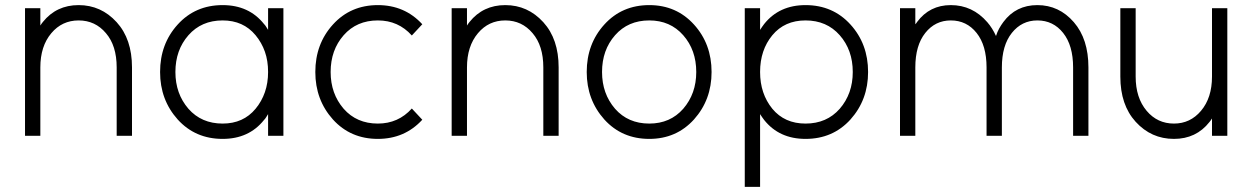

<svg xmlns="http://www.w3.org/2000/svg" viewBox="-20 -532 4904 752"><path d="M497 0V-268Q497 -379 437 -445Q376 -512 288 -512Q201 -512 148 -446Q146 -443 143 -439.5Q140 -436 138 -432V-500H78V0H138V-268Q138 -351 181 -402Q223 -452 288 -452Q353 -452 395 -402Q437 -353 437 -268V0Z M1030 -500V-415Q1026 -421 1022.5 -427Q1019 -433 1014 -438Q955 -512 852 -512Q745 -512 676 -436Q607 -360 607 -250Q607 -141 676 -64Q745 12 852 12Q955 12 1014 -62Q1019 -67 1022.5 -73Q1026 -79 1030 -85V0H1090V-500ZM852 -452Q933 -452 981 -394Q1005 -365 1017.5 -329.5Q1030 -294 1030 -250Q1030 -207 1017.5 -171Q1005 -135 981 -106Q933 -48 852 -48Q769 -48 718 -106Q667 -165 667 -250Q667 -336 718 -394Q769 -452 852 -452Z M1460 -512Q1353 -512 1284 -436Q1215 -360 1215 -250Q1215 -141 1284 -64Q1353 12 1460 12Q1565 12 1634 -63L1593 -107Q1540 -48 1460 -48Q1377 -48 1326 -106Q1275 -165 1275 -250Q1275 -336 1326 -394Q1377 -452 1460 -452Q1540 -452 1593 -393L1634 -437Q1565 -512 1460 -512Z M2168 0V-268Q2168 -379 2108 -445Q2047 -512 1959 -512Q1872 -512 1819 -446Q1817 -443 1814 -439.5Q1811 -436 1809 -432V-500H1749V0H1809V-268Q1809 -351 1852 -402Q1894 -452 1959 -452Q2024 -452 2066 -402Q2108 -353 2108 -268V0Z M2523 -512Q2416 -512 2347 -436Q2278 -360 2278 -250Q2278 -141 2347 -64Q2416 12 2523 12Q2629 12 2698 -64Q2767 -141 2767 -250Q2767 -360 2698 -436Q2629 -512 2523 -512ZM2523 -452Q2605 -452 2656 -394Q2707 -336 2707 -250Q2707 -165 2656 -106Q2605 -48 2523 -48Q2440 -48 2389 -106Q2338 -165 2338 -250Q2338 -336 2389 -394Q2440 -452 2523 -452Z M2957 -500V-415Q2961 -421 2965 -427Q2969 -433 2973 -438Q3032 -512 3135 -512Q3242 -512 3311 -436Q3380 -360 3380 -250Q3380 -141 3311 -64Q3242 12 3135 12Q3032 12 2973 -62Q2969 -67 2965 -73Q2961 -79 2957 -85V200H2897V-500ZM3135 -48Q3218 -48 3269 -106Q3320 -165 3320 -250Q3320 -336 3269 -394Q3218 -452 3135 -452Q3053 -452 3005 -394Q2957 -336 2957 -250Q2957 -165 3005 -106Q3053 -48 3135 -48Z M4243 0V-268Q4243 -379 4186 -445Q4128 -512 4043 -512Q3959 -512 3910 -446Q3901 -434 3893.5 -420.5Q3886 -407 3881 -391Q3867 -422 3847 -445Q3789 -512 3704 -512Q3621 -512 3572 -446Q3571 -444 3569 -441.5Q3567 -439 3565 -437V-500H3505V0H3565V-268Q3565 -354 3604 -403Q3643 -452 3704 -452Q3766 -452 3805 -403Q3844 -354 3844 -268V0H3904V-268Q3904 -354 3943 -403Q3982 -452 4043 -452Q4105 -452 4144 -403Q4183 -354 4183 -268V0Z M4368 -500V-232Q4368 -121 4428 -55Q4489 12 4578 12Q4665 12 4717 -54Q4719 -57 4722 -60.5Q4725 -64 4727 -68V0H4787V-500H4727V-232Q4727 -149 4684 -98Q4642 -48 4578 -48Q4513 -48 4471 -98Q4428 -149 4428 -232V-500Z"/></svg>

Font: Unageo Variable
Style: Regular
Weight: 300
Designer: Richard Sepsi
Foundry: Richard Sepsi
Version: Version 2.200